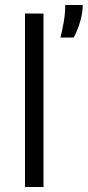

<svg xmlns="http://www.w3.org/2000/svg" viewBox="-20 -748 351 768"><path d="M80 0V-694H154V0ZM222 -598Q230 -632 234.5 -657.5Q239 -683 240 -700.5Q241 -718 241 -728H311Q311 -700 301.5 -665Q292 -630 275 -598Z"/></svg>

Font: Bricolage Grotesque Light
Style: Regular
Weight: 300
Designer: Mathieu Triay
Foundry: Atelier Triay
Version: Version 1.000;gftools[0.9.30]